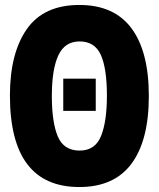

<svg xmlns="http://www.w3.org/2000/svg" viewBox="-20 -745 640 774"><path d="M235 -298V-428H366V-298ZM300 9Q440 9 510 -85Q580 -179 580 -358Q580 -537 510 -631Q440 -725 300 -725Q156 -725 88 -627.5Q20 -530 20 -360Q20 9 300 9ZM301 -138Q237 -138 213 -195Q189 -252 189 -358Q189 -465 215 -521.5Q241 -578 301 -578Q362 -578 386.5 -523.5Q411 -469 411 -359Q411 -256 387.5 -197Q364 -138 301 -138Z"/></svg>

Font: Noto Sans Mono Extra
Style: Regular
Weight: 800
Designer: Monotype Design Team
Foundry: Monotype Imaging Inc.
Version: Version 1.900